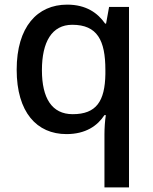

<svg xmlns="http://www.w3.org/2000/svg" viewBox="-20 -569 660 829"><path d="M431 11V240H537V-539H451L438 -467H434C402 -513 352 -549 270 -549C141 -549 52 -453 52 -268C52 -84 139 10 267 10C350 10 401 -26 431 -72H437C433 -48 431 -14 431 11ZM294 -76C204 -76 161 -145 161 -266C161 -388 204 -462 292 -462C400 -462 435 -395 435 -267V-249C433 -132 396 -76 294 -76Z"/></svg>

Font: Noto Sans Bassa Vah Medium
Style: Regular
Weight: 500
Designer: Monotype Design Team
Foundry: Monotype Imaging Inc.
Version: Version 2.002